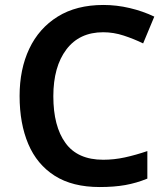

<svg xmlns="http://www.w3.org/2000/svg" viewBox="-20 -744 675 774"><path d="M396 -614Q300 -614 247.5 -544.5Q195 -475 195 -356Q195 -235 244 -167.5Q293 -100 396 -100Q440 -100 483.5 -109.5Q527 -119 574 -135V-24Q530 -6 485 2Q440 10 382 10Q272 10 200.5 -35.5Q129 -81 94 -163.5Q59 -246 59 -357Q59 -465 98 -547.5Q137 -630 212.5 -677Q288 -724 397 -724Q450 -724 503 -711.5Q556 -699 602 -677L557 -569Q520 -587 479 -600.5Q438 -614 396 -614Z"/></svg>

Font: Noto Sans Sora Sompeng Semi
Style: Bold
Weight: 700
Designer: Monotype Design Team. David Williams.
Foundry: Monotype Imaging Inc.
Version: Version 2.101; ttfautohint (v1.8.4.7-5d5b)